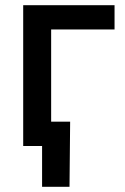

<svg xmlns="http://www.w3.org/2000/svg" viewBox="-20 -559 479 735"><path d="M418.5 -539.1V-446.3H175.8V0H68.8V-539.1ZM141.1 156.2V0H102.5V-93.3H248.5L246.1 156.2Z"/></svg>

Font: Inter 18pt Medium
Style: Regular
Weight: 500
Designer: Rasmus Andersson
Foundry: rsms
Version: Version 4.001;git-66647c0bb